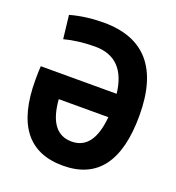

<svg xmlns="http://www.w3.org/2000/svg" viewBox="-130 -807 846 922"><g transform="rotate(20 293.0 -346.5)"><path d="M293 9.8C468.3 9.8 557.1 -106.4 557.1 -341.8C557.1 -583 451.7 -703.1 244.1 -703.1C185.1 -703.1 127.4 -695.8 73.7 -680.7L87.4 -561.5C135.7 -574.2 189 -580.6 244.1 -580.6C346.7 -580.6 404.8 -521.5 418.5 -402.8H30.8C29.3 -380.4 28.8 -356.4 28.8 -332C28.8 -103 117.7 9.8 293 9.8ZM419.4 -283.7C409.2 -169.9 367.2 -113.3 293 -113.3C217.3 -113.3 174.8 -169.4 166 -283.7Z"/></g></svg>

Font: CaskaydiaCove Nerd Font
Style: Bold
Weight: 700
Designer: Aaron Bell
Foundry: Saja Typeworks
Version: Version 2111.1;Nerd Fonts 2.3.0